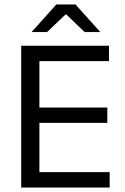

<svg xmlns="http://www.w3.org/2000/svg" viewBox="-20 -845 563 865"><path d="M75.5 0V-639H157.5V0ZM100 0V-69.5H474V0ZM122.5 -291.5V-360.5H463.5V-291.5ZM99.5 -569.5V-639H471V-569.5ZM234 -825H320L431 -701.5V-700.5H361.5L279 -779.5H275L192 -700.5H123V-701.5Z"/></svg>

Font: Anek Tamil
Style: Regular
Weight: 400
Designer: Aadarsh Rajan (Tamil), Yesha Goshar (Latin)
Foundry: Ek Type
Version: Version 1.003